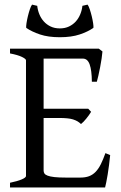

<svg xmlns="http://www.w3.org/2000/svg" viewBox="-20 -831 536 851"><path d="M468.3 -143.6Q466.3 -122.6 463.4 -100.1Q460.4 -77.6 457.3 -57.9Q454.1 -38.1 450.9 -22.7Q447.8 -7.3 445.8 0H24.4V-21Q57.6 -27.8 76.4 -35.9Q95.2 -43.9 95.2 -50.8V-564Q95.2 -569.8 77.4 -578.6Q59.6 -587.4 24.4 -594.2V-615.2H418L434.1 -603Q433.1 -590.3 430.4 -571.5Q427.7 -552.7 423.8 -533Q419.9 -513.2 416 -495.6Q412.1 -478 409.2 -468.8H387.2Q386.7 -519.5 377.4 -545.4Q368.2 -571.3 347.2 -571.3H173.3V-349.1H371.1L383.8 -335.4Q379.9 -328.6 374.3 -320.8Q368.7 -313 362.5 -305.4Q356.4 -297.9 350.3 -291.5Q344.2 -285.2 338.9 -281.2Q331.5 -288.6 323 -293.5Q314.5 -298.3 303.5 -301.8Q292.5 -305.2 277.6 -306.6Q262.7 -308.1 242.2 -308.1H173.3V-75.2Q173.3 -67.9 176.8 -62.3Q180.2 -56.6 190.9 -52.5Q201.7 -48.3 221.2 -46.1Q240.7 -43.9 272.9 -43.9H335.9Q358.4 -43.9 374.8 -50Q391.1 -56.2 403.8 -69.3Q416.5 -82.5 426.8 -103Q437 -123.5 447.3 -152.3ZM245.1 -666Q193.8 -666 157.5 -678.2Q121.1 -690.4 96.2 -707.5Q95.2 -713.4 97.4 -728Q99.6 -742.7 103.5 -758.8Q107.4 -774.9 112.3 -789.6Q117.2 -804.2 122.1 -810.5L145 -805.2Q147 -786.1 154.3 -768.1Q161.6 -750 174.1 -736.1Q186.5 -722.2 204.3 -713.6Q222.2 -705.1 245.1 -705.1Q268.1 -705.1 285.9 -713.6Q303.7 -722.2 316.2 -736.1Q328.6 -750 335.9 -768.1Q343.3 -786.1 345.2 -805.2L368.2 -810.5Q373 -804.2 377.9 -789.6Q382.8 -774.9 386.7 -758.8Q390.6 -742.7 392.8 -728Q395 -713.4 394 -707.5Q369.6 -690.4 333 -678.2Q296.4 -666 245.1 -666Z"/></svg>

Font: Gentium Unicode
Style: Regular
Weight: 400
Version: Version 1.009